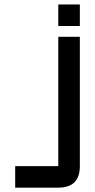

<svg xmlns="http://www.w3.org/2000/svg" viewBox="-20 -655 431 870"><path d="M244.1 -488.3H341.8V97.7Q341.8 195.3 244.1 195.3H48.8V97.7H244.1ZM244.1 -537.1V-634.8H341.8V-537.1Z"/></svg>

Font: BabelStone Runic Short Twig
Style: Regular
Weight: 400
Designer: Andrew West
Foundry: BabelStone
Version: Version 3.003;March 14, 2022